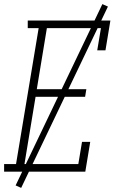

<svg xmlns="http://www.w3.org/2000/svg" viewBox="-46 -835 566 934"><path d="M-26 0V-37H32L142 -698H89V-735H491L467 -590H427L445 -698H182L133 -401H374L368 -364H127L73 -37H335L353 -145H393L369 0ZM57 79 30 67 452 -815 479 -803Z"/></svg>

Font: Iosevka Slab Extralight
Style: Italic
Weight: 200
Italic angle: -9°
Monospace: yes
Designer: Belleve Invis
Foundry: Belleve Invis
Version: Version 11.1.1; ttfautohint (v1.8.3)